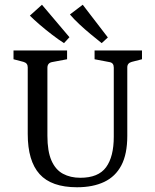

<svg xmlns="http://www.w3.org/2000/svg" viewBox="-20 -782 656 810"><path d="M579 -569V-532L536 -521Q517 -516 517 -498V-209Q517 -132 492 -84.5Q467 -37 419.5 -14.5Q372 8 305 8Q197 8 147 -47.5Q97 -103 97 -217V-498Q97 -516 79 -521L37 -532V-569H263V-532L199 -520Q180 -516 180 -496V-209Q180 -144 197 -105Q214 -66 245.5 -49Q277 -32 319 -32Q395 -32 427.5 -76.5Q460 -121 460 -205V-497Q460 -517 442 -520L379 -532V-569ZM435 -624 409 -600Q389 -616 363.5 -637Q338 -658 314.5 -680Q291 -702 275 -721L329 -762ZM273 -625 250 -600Q228 -614 200.5 -635Q173 -656 148 -677.5Q123 -699 106 -716L157 -762Z"/></svg>

Font: Yrsa
Style: Regular
Weight: 400
Designer: Anna Giedrys (Yrsa+Rasa design), David Brezina (Yrsa art-direction, Rasa art-direction, design)
Foundry: Rosetta Type Foundry
Version: Version 2.004